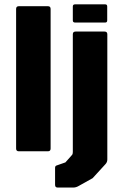

<svg xmlns="http://www.w3.org/2000/svg" viewBox="-20 -695 570 882"><path d="M66.5 0Q54 0 54 -12.5V-654Q54 -666.5 66.5 -666.5H200Q212.5 -666.5 212.5 -654V-12.5Q212.5 0 200 0ZM244.5 166.5Q233 166.5 233 154V76Q233 67 240.5 65L280.5 51L308 20Q312.5 15.5 313.5 12Q314.5 8.5 314.5 3.5V-537.5Q314.5 -550 327 -550H460.5Q473 -550 473 -537.5V37.5Q473 50 464.5 59L405.5 123.5L342 159Q329.5 166.5 317 166.5ZM324.5 -591.5Q314.5 -591.5 314.5 -601.5V-665Q314.5 -675 324.5 -675H463.5Q472.5 -675 472.5 -665V-601.5Q472.5 -591.5 463.5 -591.5Z"/></svg>

Font: Jaro
Style: Regular
Weight: 400
Designer: Agyei Archer, Celine Hurka, Mirko Velimirović
Version: Version 1.000